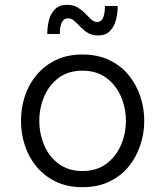

<svg xmlns="http://www.w3.org/2000/svg" viewBox="-20 -766 685 796"><path d="M387 -619Q362 -619 344.5 -629.5Q327 -640 313.5 -654.5Q300 -669 288 -679.5Q276 -690 262 -690Q244 -690 236 -672.5Q228 -655 228 -625H176Q176 -655 183 -682.5Q190 -710 208 -728Q226 -746 258 -746Q284 -746 302 -735Q320 -724 333 -710.5Q346 -697 357.5 -686Q369 -675 383 -675Q400 -675 407.5 -692.5Q415 -710 415 -741H468Q468 -710 460.5 -682.5Q453 -655 435.5 -637Q418 -619 387 -619ZM322 10Q259 10 211.5 -13Q164 -36 131.5 -75Q99 -114 83 -163.5Q67 -213 67 -265Q67 -318 83 -367Q99 -416 131.5 -455Q164 -494 211.5 -517Q259 -540 322 -540Q385 -540 433 -517Q481 -494 513 -455Q545 -416 561.5 -367Q578 -318 578 -265Q578 -213 561.5 -163.5Q545 -114 513 -75Q481 -36 433 -13Q385 10 322 10ZM322 -57Q381 -57 421 -87Q461 -117 481.5 -164.5Q502 -212 502 -265Q502 -318 481.5 -365.5Q461 -413 421 -443Q381 -473 322 -473Q263 -473 223 -443Q183 -413 163 -365.5Q143 -318 143 -265Q143 -212 163 -164.5Q183 -117 223 -87Q263 -57 322 -57Z"/></svg>

Font: Be Vietnam Pro Light
Style: Regular
Weight: 300
Designer: Lam Bao, Tony Le, Vietanh Nguyen
Foundry: Yellow Type Foundry
Version: Version 1.002; ttfautohint (v1.8.3)